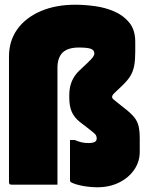

<svg xmlns="http://www.w3.org/2000/svg" viewBox="-20 -781 640 812"><path d="M298 -761Q338 -761 382 -755Q426 -749 464.5 -732Q503 -715 527.5 -684.5Q552 -654 552 -604V-562Q552 -527 547.5 -503Q543 -479 531.5 -460Q520 -441 498 -420L476 -399Q462 -386 458 -381Q454 -376 454 -371Q454 -366 459.5 -361Q465 -356 483 -342L503 -326Q532 -304 546.5 -286.5Q561 -269 566 -248Q571 -227 571 -194V-139Q571 -97 547.5 -63Q524 -29 483.5 -9Q443 11 392 11Q359 11 326.5 4.5Q294 -2 279 -11Q276 -13 276 -19V-189H296Q312 -182 325.5 -179Q339 -176 355 -176Q377 -176 385 -184Q389 -188 389 -195Q389 -207 381.5 -214.5Q374 -222 353 -238L318 -265Q294 -284 283.5 -308Q273 -332 273 -368V-380Q273 -442 315 -482L349 -514Q367 -531 373 -539.5Q379 -548 379 -555Q379 -569 364.5 -574.5Q350 -580 313 -580Q268 -580 245 -559Q223 -537 223 -494V0H29Q18 0 18 -10V-542Q18 -608 53 -657Q88 -706 151.5 -733.5Q215 -761 298 -761Z"/></svg>

Font: Recursive Sn Lnr St XBk
Style: Regular
Weight: 1000
Version: Version 1.079;hotconv 1.0.112;makeotfexe 2.5.65598; ttfautoh